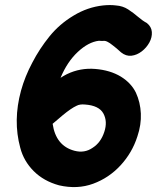

<svg xmlns="http://www.w3.org/2000/svg" viewBox="-20 -748 635 777"><path d="M219 2Q293 19 357 -4.5Q421 -28 468 -79Q515 -130 536 -196Q552 -243 550 -288.5Q548 -334 530 -373Q511 -412 469 -438Q426 -464 365.5 -469Q305 -474 251 -448Q237 -441 225 -433Q252 -498 295 -538Q338 -578 380 -583Q393 -582 398.5 -582.5Q404 -583 409 -581.5Q414 -580 425 -573L437 -564Q442 -560 452 -552L470 -536Q490 -520 512 -522.5Q534 -525 553.5 -540Q573 -555 584.5 -576Q596 -597 594.5 -618.5Q593 -640 574 -655Q557 -664 538.5 -680Q520 -696 498.5 -710Q477 -724 449 -726Q426 -729 397 -726Q334 -719 278 -685Q221 -651 180.5 -601Q140 -551 111 -495Q81 -439 65 -381Q32 -260 62 -150Q76 -96 116.5 -55.5Q157 -15 219 2ZM281 -138Q206 -158 193 -247L233 -281Q268 -310 290 -320Q303 -327 324 -325Q381 -321 398.5 -288.5Q416 -256 402 -214Q388 -171 355 -150Q322 -127 281 -138Z"/></svg>

Font: Balsamiq Sans
Style: Bold Italic
Weight: 700
Italic angle: -12°
Designer: Michael Angeles
Foundry: Balsamiq SRL
Version: Version 1.020; ttfautohint (v1.8.4.7-5d5b);gftools[0.9.26]